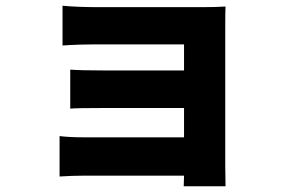

<svg xmlns="http://www.w3.org/2000/svg" viewBox="-20 -569 996 670"><path d="M187.9 46.9V-94.1Q221.9 -89.8 273.1 -89.8H622.2V-192.1H339.8Q250 -192.1 225.1 -190V-326Q262.4 -323.2 339.8 -323.2H622.2V-414.1H328.1Q247.5 -414.1 198.2 -410.2V-549Q249.3 -544 328.1 -544H685Q733 -544 767 -546.2Q766 -532.3 766 -471.9V8.9Q766 16 766.5 43.7Q767 71.4 767 81H621.1Q621.1 77.8 621.6 64.8Q622.2 51.8 622.2 44H272Q233.3 44 187.9 46.9Z"/></svg>

Font: Karasuma Gothic
Style: Black
Weight: 900
Designer: Rasmus Andersson / Ryoko Nishizuka
Foundry: Genbu
Version: Version 1.00